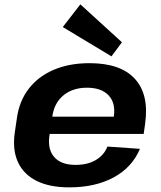

<svg xmlns="http://www.w3.org/2000/svg" viewBox="-20 -835 725 866"><path d="M291.9 10.1Q204 10.1 145.4 -19Q86.9 -48.1 61.2 -103.3Q35.5 -158.4 46.6 -236.6L56.4 -303.4Q67.4 -380.6 110.4 -435.7Q153.4 -490.9 223.2 -520.5Q293.1 -550.1 383.6 -550.1Q523.9 -550.1 588.5 -479.3Q653.1 -408.5 634.6 -276.9L628.1 -231H175.3L186.4 -308.9H514L489.7 -279.1L493.6 -310.5Q502 -371 469.5 -405.2Q437 -439.4 372 -439.4Q307.6 -439.4 265.6 -404.5Q223.7 -369.5 215.8 -308L202.4 -219.3Q194.9 -158.8 226 -125.1Q257 -91.3 320.5 -91.3Q374.9 -91.3 412 -113.1Q449.2 -134.9 464.5 -173.9L611.2 -163.7Q576 -80 493 -35Q410 10.1 291.9 10.1ZM530 -644.3 482.8 -580.8 263.2 -713 342.4 -815.4Z"/></svg>

Font: Pathway Extreme 8pt Thin 12pt
Style: Italic
Weight: 100
Italic angle: -8°
Version: Version 1.001;gftools[0.9.26]